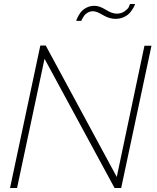

<svg xmlns="http://www.w3.org/2000/svg" viewBox="-20 -937 782 957"><path d="M444 -881Q430 -881 418 -874.5Q406 -868 399.5 -858.5Q393 -849 390 -843.5Q387 -838 385 -833H360Q361 -838 366 -849Q371 -860 381 -874Q391 -888 409.5 -898Q428 -908 451 -908Q476 -908 507 -888.5Q538 -869 562 -869Q585 -869 601.5 -881Q618 -893 622 -902Q626 -911 628 -917H653Q652 -911 646.5 -901Q641 -891 630.5 -877Q620 -863 600 -853Q580 -843 555 -843Q525 -843 493 -862Q461 -881 444 -881ZM181 -710H208L562 -55L700 -709H735L584 0H551L202 -644L65 0H30Z"/></svg>

Font: Raleway-v4020 ExtraLight
Style: Italic
Weight: 275
Italic angle: -12°
Designer: Matt McInerney, Pablo Impallari, Rodrigo Fuenzalida
Foundry: Matt McInerney, Pablo Impallari, Rodrigo Fuenzalida
Version: Version 4.020;PS 004.020;hotconv 1.0.88;makeotf.lib2.5.64775